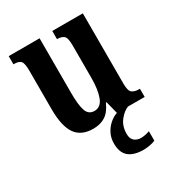

<svg xmlns="http://www.w3.org/2000/svg" viewBox="-183 -649 915 996"><g transform="rotate(-30 274.0 -150.5)"><path d="M214 10Q142 10 109 -37.5Q76 -85 76 -187V-417Q76 -461 65 -474Q54 -487 24 -487H21V-536H206V-207Q206 -136 218 -101.5Q230 -67 265 -67Q303 -67 319.5 -110Q336 -153 336 -223V-420Q336 -465 322 -476Q308 -487 285 -487H282V-536H465V-114Q465 -70 480.5 -59.5Q496 -49 519 -49H526V0H360L341 -75H337Q317 -29 287 -9.5Q257 10 214 10ZM386 235Q328 235 297.5 210Q267 185 267 130Q267 97 280.5 70.5Q294 44 315.5 25.5Q337 7 359 0H426Q399 10 374 41.5Q349 73 349 120Q349 148 364.5 161.5Q380 175 404 175Q427 175 456 165V221Q443 228 421.5 231.5Q400 235 386 235Z"/></g></svg>

Font: Noto Serif Thai ExtraCondensed
Style: Bold
Weight: 700
Width: 2
Designer: Monotype Design Team
Foundry: Monotype Imaging Inc.
Version: Version 2.002; ttfautohint (v1.8.4.7-5d5b)